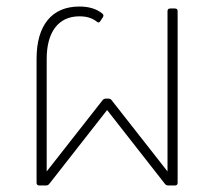

<svg xmlns="http://www.w3.org/2000/svg" viewBox="-20 -568 658 588"><path d="M121 0C125 0 129 -2 131 -5L308 -231L485 -5C487 -2 491 0 495 0H516C521 0 524 -3 524 -8V-534C524 -539 521 -542 516 -542H501C496 -542 493 -539 493 -534V-43L322 -261C320 -264 316 -266 312 -266H304C300 -266 296 -264 294 -261L123 -43V-388C123 -470 159 -518 223 -518C245 -518 262 -513 276 -502C281 -498 284 -498 287 -503L295 -515C298 -520 297 -523 294 -526C276 -541 252 -548 223 -548C139 -548 92 -491 92 -388V-8C92 -3 95 0 100 0Z"/></svg>

Font: LINE Seed Sans TH Thin
Style: Regular
Weight: 250
Designer: Dalton Maag Ltd | Thai characters by Cadson Demak Co.,Ltd.
Foundry: Dalton Maag Ltd
Version: Version 1.003